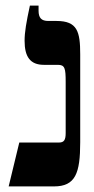

<svg xmlns="http://www.w3.org/2000/svg" viewBox="-20 -667 337 687"><path d="M11 0H173C250 0 267 -47 267 -158V-472C267 -554 257 -592 182 -592H153C128 -592 118 -603 118 -629V-647H87C74 -587 68 -552 68 -521C68 -464 88 -435 137 -435H187C212 -435 215 -423 215 -374V-191C215 -166 209 -157 191 -157H49Z"/></svg>

Font: Noto Serif Hebrew ExtraCondensed ExtraBold
Style: Regular
Weight: 800
Width: 2
Designer: Monotype Design Team
Foundry: Monotype Imaging Inc.
Version: Version 2.004